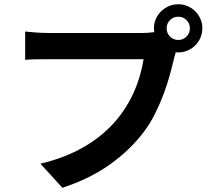

<svg xmlns="http://www.w3.org/2000/svg" viewBox="-20 -835 996 908"><path d="M823 -646Q846 -646 862 -662Q878 -678 878 -701Q878 -724 862 -740Q846 -756 823 -756Q800 -756 784 -740Q768 -724 768 -701Q768 -678 784 -662Q800 -646 823 -646ZM656 -679Q666 -679 680 -680Q694 -681 710 -683Q708 -693 708 -701Q708 -725 717 -745.5Q726 -766 742 -781.5Q758 -797 778.5 -806Q799 -815 823 -815Q846 -815 867 -806Q888 -797 903.5 -781.5Q919 -766 928 -745.5Q937 -725 937 -701Q937 -678 928 -657Q919 -636 903.5 -620.5Q888 -605 867 -596Q846 -587 823 -587Q815 -587 811 -588L803 -559Q795 -524 783 -480Q771 -436 753.5 -389.5Q736 -343 713 -297Q690 -251 660 -211Q595 -125 499.5 -57Q404 11 275 53L171 -61Q270 -84 352 -126.5Q434 -169 496.5 -230.5Q559 -292 600.5 -373Q642 -454 659 -555H213Q180 -555 149 -554.5Q118 -554 99 -552V-686Q110 -685 124.5 -683.5Q139 -682 155 -681Q171 -680 186 -679.5Q201 -679 213 -679Z"/></svg>

Font: Kinto Sans
Style: Bold
Weight: 700
Designer: Authors: Ryoko NISHIZUKA  (kana & ideographs); Paul D. Hunt (Latin, Greek & Cyrillic); Wenlong ZHANG  (bopomofo); Sandol
Foundry: Adobe Systems Incorporated, ookami Inc.
Version: Version 0.001